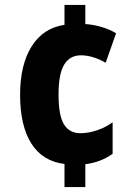

<svg xmlns="http://www.w3.org/2000/svg" viewBox="-20 -744 552 774"><path d="M324 -647Q356 -645 388.5 -635.5Q421 -626 448 -610L406 -491Q354 -521 306 -521Q262 -521 239 -484Q216 -447 216 -362Q216 -278 238 -242.5Q260 -207 304 -207Q336 -207 370.5 -218.5Q405 -230 434 -251V-124Q387 -90 324 -82V10H240V-83Q151 -94 106 -166Q61 -238 61 -361Q61 -483 107.5 -557Q154 -631 240 -644V-724H324Z"/></svg>

Font: Noto Sans Lao Condensed ExtraBold
Style: Regular
Weight: 800
Width: 3
Designer: Monotype Design Team
Foundry: Monotype Imaging Inc.
Version: Version 2.003; ttfautohint (v1.8.4.7-5d5b)